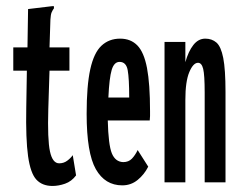

<svg xmlns="http://www.w3.org/2000/svg" viewBox="-20 -604 790 636"><path d="M154 12Q120 12 100.5 -9Q81 -30 73 -86.5Q65 -143 67 -248L69 -370H24V-447H71L73 -574L148 -583L158 -584L159 -577Q154 -570 151 -563Q148 -556 147 -539L144 -447H210V-370H144L140 -243Q137 -142 145.5 -102.5Q154 -63 176 -63Q191 -63 202.5 -71.5Q214 -80 221 -90L232 -23Q217 -3 195.5 4.5Q174 12 154 12Z M385 10Q328 10 297.5 -43.5Q267 -97 267 -227Q267 -320 279 -374.5Q291 -429 316 -452.5Q341 -476 378 -476Q413 -476 435 -453.5Q457 -431 467 -378.5Q477 -326 477 -236Q477 -226 477 -219.5Q477 -213 476 -205H337Q339 -124 350.5 -96Q362 -68 388 -67Q406 -67 417 -78.5Q428 -90 436 -107L471 -52Q458 -26 436 -8Q414 10 385 10ZM339 -281H408Q408 -344 403 -371.5Q398 -399 376 -399Q358 -399 350 -372.5Q342 -346 339 -281Z M525 0V-465H594V-398Q604 -434 620.5 -455Q637 -476 660 -476Q682 -476 697 -463Q712 -450 719.5 -412Q727 -374 727 -299V0H658V-297Q658 -356 653 -376Q648 -396 636 -396Q620 -396 607 -365Q594 -334 594 -273V0Z"/></svg>

Font: Inconsolata UltraCondensed Bold
Style: Regular
Weight: 700
Width: 1
Monospace: yes
Designer: Raph Levien, Cyreal, Brenton Simpson
Foundry: Raph Levien, Cyreal, Google
Version: Version 3.001; ttfautohint (v1.8.2.53-6de2)